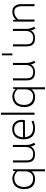

<svg xmlns="http://www.w3.org/2000/svg" viewBox="1587 -2367 1011 4225"><g transform="rotate(-90 2092.5 -254.5)"><path d="M261.2 11.2Q192.4 11.2 143.6 -16.6Q94.7 -44.4 69.3 -97.7Q43.9 -150.9 43.9 -225.6Q43.9 -308.6 72.5 -367.7Q101.1 -426.8 155.8 -457.5Q210.4 -488.3 287.6 -488.3Q325.7 -488.3 366.7 -469Q407.7 -449.7 444.3 -415L440.9 -369.6Q408.7 -405.3 370.1 -425Q331.5 -444.8 293.9 -444.8Q230 -444.8 184.3 -419.7Q138.7 -394.5 114.7 -346.4Q90.8 -298.3 90.8 -231Q90.8 -135.7 140.4 -83.5Q189.9 -31.2 280.8 -31.2Q326.2 -31.2 361.1 -52.2Q396 -73.2 415 -111.8Q434.1 -150.4 434.1 -201.7L452.1 -151.4Q452.1 -74.2 402.3 -31.5Q352.5 11.2 261.2 11.2ZM434.1 -392.6 448.7 -475.6H480V230.5H434.1Z M810.5 10.7Q746.1 10.7 706.3 -10.5Q666.5 -31.7 648.2 -72.8Q629.9 -113.8 629.9 -174.8V-475.1H675.8V-167.5Q675.8 -125.5 688 -95.5Q700.2 -65.4 732.7 -47.4Q765.1 -29.3 823.2 -29.3Q862.3 -29.3 895.5 -46.4Q928.7 -63.5 949.2 -100.1Q969.7 -136.7 969.7 -191.4L982.4 -104Q982.4 -83 964.6 -56.2Q946.8 -29.3 908 -9.3Q869.1 10.7 810.5 10.7ZM1021.5 19Q969.7 -73.2 969.7 -160.2L1015.6 -161.1Q1015.6 -137.2 1021.5 -111.6Q1027.3 -85.9 1037.4 -61.3Q1047.4 -36.6 1060.1 -12.7L1062.5 -7.8ZM969.7 -160.2V-475.6H1015.6V-103Z M1381.3 11.2Q1266.1 11.2 1202.6 -50.5Q1139.2 -112.3 1139.2 -240.7Q1139.2 -320.8 1166.3 -376.7Q1193.4 -432.6 1244.4 -461.4Q1295.4 -490.2 1366.7 -490.2Q1448.7 -490.2 1497.8 -446.8Q1546.9 -403.3 1561 -338.4Q1575.2 -273.4 1557.6 -212.4L1163.6 -209.5L1168 -252.9L1518.6 -255.9Q1528.3 -300.3 1513.9 -344.7Q1499.5 -389.2 1460.9 -418.2Q1422.4 -447.3 1363.3 -447.8Q1271 -448.2 1228.5 -391.6Q1186 -335 1186 -240.2Q1186 -171.4 1210 -124.8Q1233.9 -78.1 1281.2 -54.4Q1328.6 -30.8 1398.4 -30.8Q1428.2 -30.8 1461.7 -39.6Q1495.1 -48.3 1535.2 -66.9L1550.3 -22.9Q1515.1 -8.3 1467.5 1.5Q1419.9 11.2 1381.3 11.2Z M1680.2 -740.2H1725.1V0H1680.2Z M2066.4 11.2Q1997.6 11.2 1948.7 -16.6Q1899.9 -44.4 1874.5 -97.7Q1849.1 -150.9 1849.1 -225.6Q1849.1 -308.6 1877.7 -367.7Q1906.2 -426.8 1960.9 -457.5Q2015.6 -488.3 2092.8 -488.3Q2130.9 -488.3 2171.9 -469Q2212.9 -449.7 2249.5 -415L2246.1 -369.6Q2213.9 -405.3 2175.3 -425Q2136.7 -444.8 2099.1 -444.8Q2035.2 -444.8 1989.5 -419.7Q1943.8 -394.5 1919.9 -346.4Q1896 -298.3 1896 -231Q1896 -135.7 1945.6 -83.5Q1995.1 -31.2 2085.9 -31.2Q2131.3 -31.2 2166.3 -52.2Q2201.2 -73.2 2220.2 -111.8Q2239.3 -150.4 2239.3 -201.7L2257.3 -151.4Q2257.3 -74.2 2207.5 -31.5Q2157.7 11.2 2066.4 11.2ZM2239.3 -392.6 2253.9 -475.6H2285.2V230.5H2239.3Z M2615.7 10.7Q2551.3 10.7 2511.5 -10.5Q2471.7 -31.7 2453.4 -72.8Q2435.1 -113.8 2435.1 -174.8V-475.1H2481V-167.5Q2481 -125.5 2493.2 -95.5Q2505.4 -65.4 2537.8 -47.4Q2570.3 -29.3 2628.4 -29.3Q2667.5 -29.3 2700.7 -46.4Q2733.9 -63.5 2754.4 -100.1Q2774.9 -136.7 2774.9 -191.4L2787.6 -104Q2787.6 -83 2769.8 -56.2Q2752 -29.3 2713.1 -9.3Q2674.3 10.7 2615.7 10.7ZM2826.7 19Q2774.9 -73.2 2774.9 -160.2L2820.8 -161.1Q2820.8 -137.2 2826.7 -111.6Q2832.5 -85.9 2842.5 -61.3Q2852.5 -36.6 2865.2 -12.7L2867.7 -7.8ZM2774.9 -160.2V-475.6H2820.8V-103Z M2986.8 -716.8H3028.8V-488.3H2986.8Z M3364.7 10.7Q3300.3 10.7 3260.5 -10.5Q3220.7 -31.7 3202.4 -72.8Q3184.1 -113.8 3184.1 -174.8V-475.1H3230V-167.5Q3230 -125.5 3242.2 -95.5Q3254.4 -65.4 3286.9 -47.4Q3319.3 -29.3 3377.4 -29.3Q3416.5 -29.3 3449.7 -46.4Q3482.9 -63.5 3503.4 -100.1Q3523.9 -136.7 3523.9 -191.4L3536.6 -104Q3536.6 -83 3518.8 -56.2Q3501 -29.3 3462.2 -9.3Q3423.3 10.7 3364.7 10.7ZM3575.7 19Q3523.9 -73.2 3523.9 -160.2L3569.8 -161.1Q3569.8 -137.2 3575.7 -111.6Q3581.5 -85.9 3591.6 -61.3Q3601.6 -36.6 3614.3 -12.7L3616.7 -7.8ZM3523.9 -160.2V-475.6H3569.8V-103Z M4068.4 -275.4Q4068.4 -350.6 4040.8 -398.2Q4013.2 -445.8 3950.2 -445.8Q3893.1 -445.8 3844.7 -417.5Q3796.4 -389.2 3766.1 -342.3V-397.5Q3829.1 -488.3 3950.7 -488.3Q4004.4 -488.3 4041.3 -463.9Q4078.1 -439.5 4096.2 -396.5Q4114.3 -353.5 4114.3 -297.9V0H4068.4ZM3730.5 -475.6H3760.3L3776.4 -409.7L3775.4 0H3729.5Z"/></g></svg>

Font: DavidDev Light
Style: Regular
Weight: 300
Designer: David.dev
Foundry: David.dev
Version: Version 1.001;FEAKit 1.0